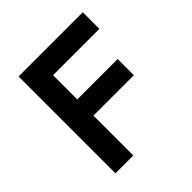

<svg xmlns="http://www.w3.org/2000/svg" viewBox="-187 -840 981 981"><g transform="rotate(-45 303.5 -350.0)"><path d="M94 0V-700H558V-580H223V-405H515V-288H223V0Z"/></g></svg>

Font: Readex Pro Medium
Style: Regular
Weight: 500
Designer: Bonnie Shaver-Troup, Thomas Jockin
Foundry: Lexend
Version: Version 1.204; ttfautohint (v1.8.4.7-5d5b)